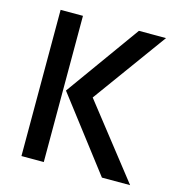

<svg xmlns="http://www.w3.org/2000/svg" viewBox="-102 -765 802 855"><g transform="rotate(15 299.5 -337.0)"><path d="M176 0H73V-674H176ZM574 0H444L189 -333L434 -674H559L312 -334Z"/></g></svg>

Font: Hind Colombo Medium
Style: Regular
Weight: 500
Designer: Jyotish Sonowal, Aditi Pimprikar
Foundry: Indian Type Foundry
Version: Version 1.000;PS 1.0;hotconv 1.0.86;makeotf.lib2.5.63406; tt